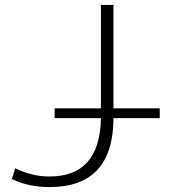

<svg xmlns="http://www.w3.org/2000/svg" viewBox="-20 -750 707 780"><path d="M202 -270V-310H390V-730H441V-310H629V-270H441Q440 10 181 10Q95 10 28 -23L42 -66Q111 -33 181 -33Q386 -33 390 -270Z"/></svg>

Font: M PLUS 1p Light
Style: Regular
Weight: 300
Version: Version 1.061